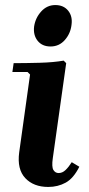

<svg xmlns="http://www.w3.org/2000/svg" viewBox="-20 -730 353 760"><path d="M264 -88 294 -70Q271 -24 240 -7Q209 10 171 10Q113 10 80 -25Q47 -60 56 -127L99 -435L89 -445H29L34 -480Q81 -480 136.5 -481.5Q192 -483 232 -490L242 -480L189 -104Q184 -69 191.5 -57Q199 -45 212 -45Q227 -45 239.5 -57Q252 -69 264 -88ZM180 -546Q147 -546 129 -568.5Q111 -591 115 -625Q120 -659 143 -684.5Q166 -710 199 -710Q232 -710 250 -687.5Q268 -665 263 -631Q259 -597 236.5 -571.5Q214 -546 180 -546Z"/></svg>

Font: Brygada 1918
Style: Italic
Weight: 400
Italic angle: -8°
Designer: Mateusz Machalski | Borys Kosmynka | Przemek Hoffer
Foundry: NIEPODLEGLA 2018
Version: Version 3.006